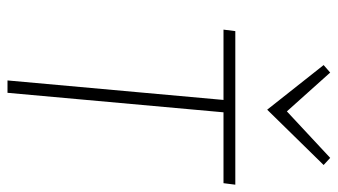

<svg xmlns="http://www.w3.org/2000/svg" viewBox="-214 -686 900 512"><g transform="rotate(90 236.0 -430.0)"><path d="M194.5 0 246.5 -576H59L63 -607.5H472.5L468.5 -576H279.5L227.5 0ZM401 -860.5 420 -843 272.5 -692.5 153.5 -843 173.5 -860.5 277 -745Z"/></g></svg>

Font: Karla ExtraLight
Style: Italic
Weight: 250
Italic angle: -8°
Designer: Jonathan Pinhorn
Version: Version 2.004;gftools[0.9.33]